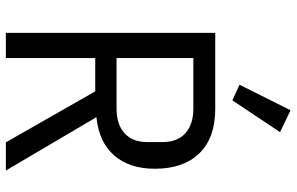

<svg xmlns="http://www.w3.org/2000/svg" viewBox="-194 -794 989 640"><g transform="rotate(90 300.0 -474.5)"><path d="M174 0H90V-698H344Q440 -698 491.5 -645Q543 -592 543 -497Q543 -412 498.5 -361Q454 -310 371 -302L549 0H455L285 -298H174ZM342 -369Q395 -369 424.5 -395.5Q454 -422 454 -471V-523Q454 -572 424.5 -598.5Q395 -625 342 -625H174V-369ZM315 -755 263 -779 348 -949 421 -914Z"/></g></svg>

Font: iA Writer Quattro V
Style: Regular
Weight: 400
Designer: Mike Abbink, Paul van der Laan, Pieter van Rosmalen, Oliver Reichenstein
Foundry: Information Architects Inc.
Version: Version 2.000